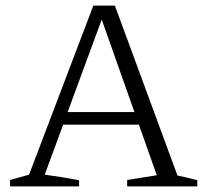

<svg xmlns="http://www.w3.org/2000/svg" viewBox="-20 -667 742 687"><path d="M615 -39Q650 -32 686 -22V0H435V-23L541 -40L477 -221H206L140 -42Q171 -38 201.5 -33Q232 -28 263 -22V0H16V-23L84 -42L314 -647H391ZM222 -266H461L344 -597Z"/></svg>

Font: Piazzolla Light
Style: Regular
Weight: 300
Designer: Juan Pablo del Peral
Foundry: Huerta Tipografica
Version: Version 1.330